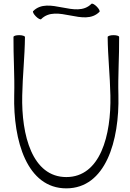

<svg xmlns="http://www.w3.org/2000/svg" viewBox="-20 -1003 714 1054"><path d="M206 -898C291 -983 441 -853 526 -938C530 -942 523 -955 511 -967C499 -979 486 -986 482 -982C397 -897 247 -1027 162 -942C158 -938 165 -925 177 -913C189 -901 202 -894 206 -898ZM54 -800C53 -694 61 -587 58 -481C52 -230 128 31 344 31C560 31 636 -230 630 -481C627 -587 635 -694 634 -800C634 -806 620 -810 603 -810C585 -810 571 -805 571 -800C572 -693 584 -586 586 -479C591 -261 531 -31 344 -31C157 -31 97 -261 102 -479C104 -586 116 -693 117 -800C117 -805 103 -810 85 -810C68 -810 54 -806 54 -800Z"/></svg>

Font: Nupuram ExtraLight
Style: Regular
Weight: 200
Designer: Santhosh Thottingal (santhosh.thottingal@gmail.com)
Foundry: SMC
Version: Version 1.000